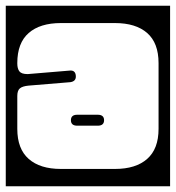

<svg xmlns="http://www.w3.org/2000/svg" viewBox="-40 -626 610 666"><path d="M-20 -606H550V20H-20ZM59 -329Q38 -327 29 -319.5Q20 -312 20 -293V-179Q20 -109.5 59.5 -74.8Q99 -40 171 -40H359Q431 -40 470.5 -74.8Q510 -109.5 510 -179V-407Q510 -477 470.5 -511.5Q431 -546 359 -546H171Q99 -546 59.5 -511.5Q20 -477 20 -407V-406Q20 -388 27.2 -378.5Q34.5 -369 56 -369L200 -381Q221.5 -384 223 -363Q224.5 -344 204 -341ZM321 -209Q321 -190 299 -190H228Q206 -190 206 -209Q206 -228 228 -228H299Q321 -228 321 -209Z"/></svg>

Font: Honk Rounded
Style: Regular
Weight: 400
Designer: Noopur Datye & Yesha Goshar
Foundry: Ek Type
Version: Version 1.000